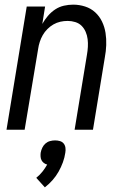

<svg xmlns="http://www.w3.org/2000/svg" viewBox="-20 -558 540 826"><path d="M8 0 95 -530H174L162 -455Q172 -473 186 -489.5Q200 -506 217.5 -517.5Q235 -529 255 -533.5Q275 -538 295 -538Q321 -538 346 -530Q371 -522 389.5 -505Q408 -488 419 -465Q430 -442 434 -416.5Q438 -391 437 -364Q436 -337 431 -311L380 0H301L354 -322Q357 -339 358 -356Q359 -373 357 -389.5Q355 -406 348.5 -421Q342 -436 331 -447Q320 -458 304 -463Q288 -468 271 -468Q255 -468 239.5 -464.5Q224 -461 210 -453Q196 -445 184 -433Q172 -421 164 -407Q156 -393 151 -377.5Q146 -362 144 -347L86 0ZM173 248 136 207Q151 195 162.5 180.5Q174 166 183 150Q175 148 168.5 143Q162 138 158.5 131Q155 124 154.5 115.5Q154 107 155 99Q157 88 162 77.5Q167 67 175.5 59.5Q184 52 195 49Q206 46 217 46Q228 46 238 49Q248 52 254 59.5Q260 67 261.5 77.5Q263 88 261 99Q258 120 250.5 140.5Q243 161 232 180.5Q221 200 206 217Q191 234 173 248Z"/></svg>

Font: Iosevka Curly Oblique
Style: Regular
Weight: 400
Italic angle: -9°
Monospace: yes
Designer: Belleve Invis
Foundry: Belleve Invis
Version: Version 11.1.0; ttfautohint (v1.8.3)